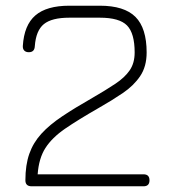

<svg xmlns="http://www.w3.org/2000/svg" viewBox="-20 -653 604 673"><path d="M483 0H91Q69 0 69 -21Q69 -75 82.8 -114Q96.5 -153 125 -184.2Q153.5 -215.5 198 -245.2Q242.5 -275 304 -310Q351.5 -337.5 384.5 -359.5Q417.5 -381.5 434.8 -406.8Q452 -432 452 -469Q452 -536.5 425.2 -563.8Q398.5 -591 330 -591H223Q161.5 -591 133.8 -568.5Q106 -546 102 -491Q101.5 -480.5 96.2 -475.2Q91 -470 81 -470Q70.5 -470 65 -475.8Q59.5 -481.5 60 -492Q64.5 -565 104 -599Q143.5 -633 223 -633H330Q415.5 -633 454.8 -593.8Q494 -554.5 494 -469Q494 -420 471.5 -386.5Q449 -353 410.8 -327Q372.5 -301 325 -274Q253.5 -233 208 -201.8Q162.5 -170.5 139.2 -134.2Q116 -98 112 -42H483Q504 -42 504 -21Q504 0 483 0Z"/></svg>

Font: Jura Light Light
Style: Regular
Weight: 300
Version: Version 5.106